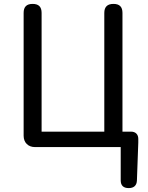

<svg xmlns="http://www.w3.org/2000/svg" viewBox="-20 -753 758 983"><path d="M101 -366V-58C101 -23 124 0 159 0H349H598V170C598 197 612 210 639 210C665 210 680 197 681 171L688 -23V-42C688 -65 674 -79 651 -79H607V-687C607 -718 592 -733 561 -733C530 -733 514 -718 514 -687V-79H193V-687C193 -718 178 -733 147 -733C116 -733 101 -718 101 -687Z"/></svg>

Font: GenSenRounded2 TW R
Style: Regular
Weight: 400
Version: Version 2.100;PS 2.1;hotconv 16.6.51;makeotf.lib2.5.65220 DE